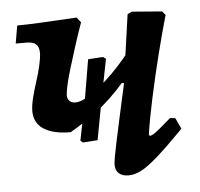

<svg xmlns="http://www.w3.org/2000/svg" viewBox="-41 -505 583 559"><g transform="rotate(-5 250.0 -225.0)"><path d="M156 -128Q105 -128 77.5 -146Q50 -164 50 -199Q50 -214 55.5 -236.5Q61 -259 69 -283.5Q77 -308 82 -330.5Q87 -353 87 -366Q87 -383 78.5 -391Q70 -399 50 -399H19L28 -451Q53 -451 94.5 -453Q136 -455 202 -459L214 -444Q202 -411 191.5 -377.5Q181 -344 172 -315Q163 -286 158.5 -265Q154 -244 154 -235Q154 -226 160 -219.5Q166 -213 177 -213Q196 -213 225 -232.5Q254 -252 290 -288Q326 -324 363 -374L342 -251L317 -258Q277 -212 235 -180.5Q193 -149 156 -128ZM189 -95 182 -101 205 -216 225 -335 268 -338 277 -332 255 -221 232 -98ZM313 12Q295 12 285 3Q275 -6 275 -23Q275 -25 275.5 -29.5Q276 -34 278 -46Q280 -58 285.5 -84Q291 -110 301 -156Q311 -202 327 -274L332 -322L351 -456L364 -462L452 -455L461 -444Q446 -392 430.5 -330Q415 -268 402 -208Q389 -148 382 -101L385 -97Q390 -98 396 -101.5Q402 -105 414 -115Q426 -125 448 -144L463 -142L478 -110Q430 -61 400 -34.5Q370 -8 350.5 2Q331 12 313 12Z"/></g></svg>

Font: Alegreya SemiBold
Style: Italic
Weight: 600
Italic angle: -7°
Designer: Juan Pablo del Peral
Foundry: Huerta Tipografica
Version: Version 2.009